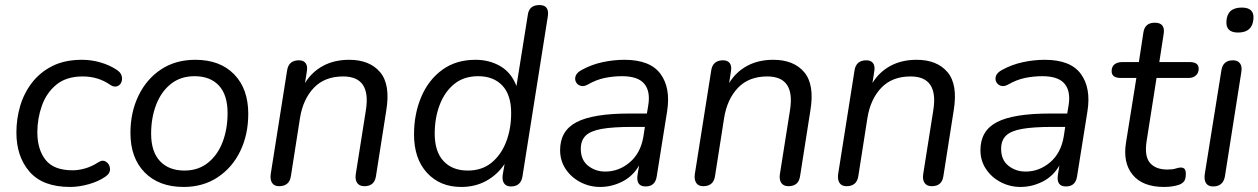

<svg xmlns="http://www.w3.org/2000/svg" viewBox="-20 -732 4988 761"><path d="M258 9Q150 9 97.5 -51Q45 -111 45 -207Q45 -261 60 -312Q75 -363 107 -404.5Q139 -446 188 -470.5Q237 -495 305 -495Q343 -495 378.5 -484.5Q414 -474 440 -457Q458 -446 462 -432Q466 -418 461 -406Q456 -394 444 -390Q432 -386 418 -395Q370 -429 308 -429Q243 -429 203.5 -396.5Q164 -364 146 -313Q128 -262 128 -208Q128 -140 160.5 -98.5Q193 -57 268 -57Q291 -57 317.5 -64.5Q344 -72 370 -89Q387 -100 401 -90.5Q415 -81 416 -63Q417 -45 398 -32Q371 -13 332 -2Q293 9 258 9Z M708 9Q610 9 553.5 -48.5Q497 -106 497 -205Q497 -287 529 -353Q561 -419 618.5 -457Q676 -495 754 -495Q852 -495 908 -437.5Q964 -380 964 -281Q964 -199 932.5 -133.5Q901 -68 843 -29.5Q785 9 708 9ZM711 -56Q766 -56 804.5 -87Q843 -118 862.5 -169.5Q882 -221 882 -284Q882 -356 847.5 -393Q813 -430 751 -430Q696 -430 657.5 -399.5Q619 -369 599 -317Q579 -265 579 -202Q579 -131 614 -93.5Q649 -56 711 -56Z M1086 6Q1067 6 1058.5 -7Q1050 -20 1053 -42L1118 -453Q1124 -493 1165 -493Q1183 -493 1191.5 -481.5Q1200 -470 1196 -448L1189 -403Q1216 -447 1260.5 -471Q1305 -495 1364 -495Q1445 -495 1486.5 -446Q1528 -397 1511 -294L1470 -33Q1464 6 1424 6Q1405 6 1396 -6.5Q1387 -19 1390 -41L1430 -294Q1452 -429 1340 -429Q1267 -429 1224 -384Q1181 -339 1169 -264L1133 -34Q1127 6 1086 6Z M1808 9Q1724 9 1672.5 -47Q1621 -103 1621 -199Q1621 -280 1649.5 -347.5Q1678 -415 1732.5 -455Q1787 -495 1865 -495Q1920 -495 1963.5 -469.5Q2007 -444 2027 -391L2072 -673Q2077 -712 2118 -712Q2159 -712 2151 -665L2051 -34Q2045 7 2005 7Q1986 7 1977.5 -6Q1969 -19 1973 -42L1980 -82Q1952 -40 1908 -15.5Q1864 9 1808 9ZM1834 -56Q1890 -56 1928 -87Q1966 -118 1986 -169.5Q2006 -221 2006 -284Q2006 -356 1971 -393Q1936 -430 1875 -430Q1819 -430 1781 -399.5Q1743 -369 1723 -317Q1703 -265 1703 -202Q1703 -131 1738 -93.5Q1773 -56 1834 -56Z M2359 9Q2317 9 2280.5 -10Q2244 -29 2222 -62Q2200 -95 2200 -137Q2200 -214 2265.5 -248Q2331 -282 2475 -282H2544L2549 -312Q2559 -369 2534 -399.5Q2509 -430 2446 -430Q2410 -430 2376.5 -423Q2343 -416 2310 -397Q2294 -388 2281 -392Q2268 -396 2262.5 -407.5Q2257 -419 2262 -432Q2267 -445 2286 -455Q2324 -476 2368 -485.5Q2412 -495 2455 -495Q2557 -495 2598 -439Q2639 -383 2624 -290L2583 -33Q2577 7 2539 7Q2500 7 2507 -39L2513 -76Q2488 -33 2446 -12Q2404 9 2359 9ZM2379 -52Q2433 -52 2476 -88.5Q2519 -125 2530 -190L2536 -229H2486Q2409 -229 2364.5 -221Q2320 -213 2301 -194Q2282 -175 2282 -142Q2282 -98 2311 -75Q2340 -52 2379 -52Z M2767 6Q2748 6 2739.5 -7Q2731 -20 2734 -42L2799 -453Q2805 -493 2846 -493Q2864 -493 2872.5 -481.5Q2881 -470 2877 -448L2870 -403Q2897 -447 2941.5 -471Q2986 -495 3045 -495Q3126 -495 3167.5 -446Q3209 -397 3192 -294L3151 -33Q3145 6 3105 6Q3086 6 3077 -6.5Q3068 -19 3071 -41L3111 -294Q3133 -429 3021 -429Q2948 -429 2905 -384Q2862 -339 2850 -264L2814 -34Q2808 6 2767 6Z M3335 6Q3316 6 3307.5 -7Q3299 -20 3302 -42L3367 -453Q3373 -493 3414 -493Q3432 -493 3440.5 -481.5Q3449 -470 3445 -448L3438 -403Q3465 -447 3509.5 -471Q3554 -495 3613 -495Q3694 -495 3735.5 -446Q3777 -397 3760 -294L3719 -33Q3713 6 3673 6Q3654 6 3645 -6.5Q3636 -19 3639 -41L3679 -294Q3701 -429 3589 -429Q3516 -429 3473 -384Q3430 -339 3418 -264L3382 -34Q3376 6 3335 6Z M4025 9Q3983 9 3946.5 -10Q3910 -29 3888 -62Q3866 -95 3866 -137Q3866 -214 3931.5 -248Q3997 -282 4141 -282H4210L4215 -312Q4225 -369 4200 -399.5Q4175 -430 4112 -430Q4076 -430 4042.5 -423Q4009 -416 3976 -397Q3960 -388 3947 -392Q3934 -396 3928.5 -407.5Q3923 -419 3928 -432Q3933 -445 3952 -455Q3990 -476 4034 -485.5Q4078 -495 4121 -495Q4223 -495 4264 -439Q4305 -383 4290 -290L4249 -33Q4243 7 4205 7Q4166 7 4173 -39L4179 -76Q4154 -33 4112 -12Q4070 9 4025 9ZM4045 -52Q4099 -52 4142 -88.5Q4185 -125 4196 -190L4202 -229H4152Q4075 -229 4030.5 -221Q3986 -213 3967 -194Q3948 -175 3948 -142Q3948 -98 3977 -75Q4006 -52 4045 -52Z M4594 9Q4509 9 4469.5 -39Q4430 -87 4443 -167L4484 -423H4422Q4386 -423 4386 -450Q4386 -468 4397.5 -477Q4409 -486 4429 -486H4494L4512 -604Q4518 -642 4557 -642Q4600 -642 4592 -596L4575 -486H4695Q4731 -486 4731 -460Q4731 -443 4720 -433Q4709 -423 4691 -423H4564L4525 -175Q4515 -114 4537.5 -87Q4560 -60 4607 -60Q4628 -60 4640 -64Q4652 -68 4660 -68Q4670 -68 4675 -62.5Q4680 -57 4680 -43Q4680 -23 4673.5 -14Q4667 -5 4654 0Q4628 9 4594 9Z M4887 -603Q4838 -603 4841 -648Q4844 -702 4902 -702Q4952 -702 4948 -657Q4944 -603 4887 -603ZM4788 7Q4769 7 4760.5 -5.5Q4752 -18 4755 -41L4821 -453Q4827 -493 4867 -493Q4886 -493 4895 -480.5Q4904 -468 4900 -446L4835 -33Q4828 7 4788 7Z"/></svg>

Font: Nunito
Style: Italic
Weight: 400
Italic angle: -9°
Designer: Vernon Adams
Foundry: Vernon Adams
Version: Version 3.601; ttfautohint (v1.8.2.53-6de2)